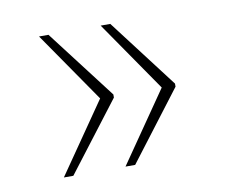

<svg xmlns="http://www.w3.org/2000/svg" viewBox="-51 -509 565 478"><g transform="rotate(-10 232.0 -270.0)"><path d="M231.9 -266.1 98.6 -91.8H74.7L197.8 -270L74.7 -448.2H98.6L231.9 -273.9ZM387.7 -266.1 254.9 -91.8H230.5L353.5 -270L230.5 -448.2H254.9L387.7 -273.9Z"/></g></svg>

Font: Koh Santepheap Thin
Style: Regular
Weight: 100
Designer: Danh Hong
Version: Version 2.002; ttfautohint (v1.8.3)